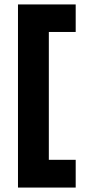

<svg xmlns="http://www.w3.org/2000/svg" viewBox="-20 -749 392 865"><path d="M61 96V-729H200V96ZM130 96V-29H321V96ZM130 -605V-729H321V-605Z"/></svg>

Font: Outfit ExtraBold
Style: Regular
Weight: 800
Designer: Rodrigo Fuenzalida
Foundry: fragTYPE
Version: Version 1.100;gftools[0.9.27]